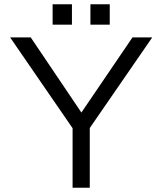

<svg xmlns="http://www.w3.org/2000/svg" viewBox="-20 -874 756 894"><path d="M27 -700 318 -277V0H398V-278L689 -700H597L359 -350L123 -700ZM491 -854H401V-759H491ZM315 -854H225V-759H315Z"/></svg>

Font: Mission
Style: Regular
Weight: 400
Version: Version 1.000;FEAKit 1.0